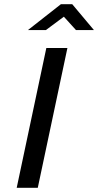

<svg xmlns="http://www.w3.org/2000/svg" viewBox="-20 -900 470 920"><path d="M202 -670 60 0H161L303 -670ZM114 -756H200L286 -820L344 -756H430L326 -880H272Z"/></svg>

Font: LT Wave
Style: Italic
Weight: 400
Designer: Daniel Lyons
Version: Version 2.5 (Glyphs App)